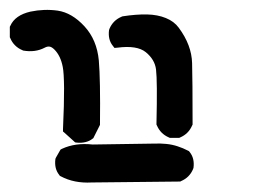

<svg xmlns="http://www.w3.org/2000/svg" viewBox="-28 -394 548 395"><path d="M160.6 -18.6Q124.5 -16.6 97.2 -31.2L95.2 -32.2L93.8 -34.2Q83.5 -46.9 85.9 -66.4L86.4 -68.4L87.4 -70.3L95.2 -84L96.7 -86.4L99.6 -87.9Q127 -100.6 162.6 -96.7L289.6 -98.6Q302.2 -99.1 314.2 -97.9Q326.2 -96.7 337.4 -93Q348.6 -89.4 358.9 -84L360.8 -83L362.3 -81.1Q372.6 -68.4 370.1 -48.8L369.6 -47.4L369.1 -45.9Q361.8 -28.8 344.7 -21.5L342.8 -20.5H340.8ZM124.5 -103 105 -120.6 101.6 -123.5V-128.4Q104 -180.7 103.8 -212.6Q103.5 -244.6 101.1 -256.3Q96.7 -279.3 84 -292Q78.6 -297.4 74 -298.1Q69.3 -298.8 64 -295.9Q44.4 -285.6 19.5 -290L18.6 -290.5L17.6 -291Q9.3 -294.4 2.9 -300.8Q-3.4 -307.1 -6.8 -315.4L-7.8 -317.4V-319.3V-336.9V-338.9L-6.8 -340.8Q2.9 -362.8 34.7 -370.1Q63 -376 90.8 -372.1Q120.1 -367.7 145.8 -339.8Q171.4 -312 175.3 -269.5Q178.7 -230 177.7 -139.6V-137.2L176.8 -135.3L165 -111.8L164.1 -109.9L162.1 -108.4Q155.8 -103.5 147.5 -101.6Q139.2 -99.6 129.9 -100.6L126.5 -101.1ZM319.3 -111.3Q302.2 -118.7 294.9 -135.7L293.9 -137.7V-139.6Q295.9 -227.1 293 -251Q290.5 -271.5 272 -286.6Q253.9 -301.3 213.4 -295.9L207.5 -295.4L204.1 -299.8Q193.8 -312.5 196.3 -332L196.8 -333.5L197.3 -335Q204.6 -352.1 221.7 -359.4L222.7 -359.9L224.1 -360.4Q252 -364.7 274.2 -364.3Q296.4 -363.8 313.2 -356.9Q330.1 -350.1 339.8 -336.9Q366.2 -301.3 367.2 -264.2Q368.2 -229.5 368.2 -139.6V-137.7L367.2 -135.7Q359.9 -118.7 342.8 -111.3L340.8 -110.4H338.9H323.2H321.3Z"/></svg>

Font: NaikaiFont
Style: Bold
Weight: 700
Version: Version 1.89